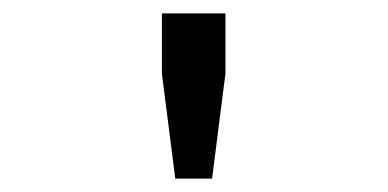

<svg xmlns="http://www.w3.org/2000/svg" viewBox="-20 -720 580 287"><path d="M222 -610V-700H317V-610L297 -453H242Z"/></svg>

Font: Share Tech Mono
Style: Regular
Weight: 400
Designer: Ralph Oliver du Carrois
Foundry: Ralph Oliver du Carrois
Version: Version 1.003